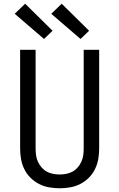

<svg xmlns="http://www.w3.org/2000/svg" viewBox="-20 -1002 640 1030"><path d="M300 8Q272 8 243.5 3Q215 -2 189.5 -15Q164 -28 143.5 -48.5Q123 -69 110.5 -94.5Q98 -120 93 -148Q88 -176 88 -205V-735H171V-205Q171 -187 173.5 -169Q176 -151 183.5 -134.5Q191 -118 203 -104Q215 -90 230.5 -81.5Q246 -73 264 -69.5Q282 -66 300 -66Q318 -66 336 -69.5Q354 -73 369.5 -81.5Q385 -90 397 -104Q409 -118 416.5 -134.5Q424 -151 426.5 -169Q429 -187 429 -205V-735H512V-205Q512 -176 507 -148Q502 -120 489.5 -94.5Q477 -69 456.5 -48.5Q436 -28 410.5 -15Q385 -2 356.5 3Q328 8 300 8ZM412 -793 255 -928 311 -982 458 -837ZM216 -793 59 -928 115 -982 262 -837Z"/></svg>

Font: Iosevka Extended
Style: Regular
Weight: 400
Width: 7
Monospace: yes
Designer: Belleve Invis
Foundry: Belleve Invis
Version: Version 32.5.0; ttfautohint (v1.8.4)